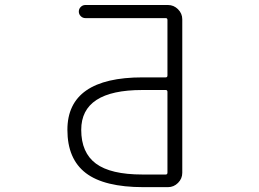

<svg xmlns="http://www.w3.org/2000/svg" viewBox="-20 -774 1040 772"><path d="M653.3 -404.3Q653.3 -412.1 646.5 -412.1H551.8Q306.6 -412.1 306.6 -252Q306.6 -160.2 365.7 -116.2Q424.8 -72.3 552.7 -72.3H646.5Q653.3 -72.3 653.3 -80.1ZM653.3 -693.4Q653.3 -701.2 646.5 -701.2H323.2Q312.5 -701.2 304.7 -709Q296.9 -716.8 296.9 -727.5Q296.9 -738.3 304.7 -746.1Q312.5 -753.9 323.2 -753.9H655.3Q678.7 -753.9 695.8 -736.8Q712.9 -719.7 712.9 -696.3V-79.1Q712.9 -55.7 695.8 -38.6Q678.7 -21.5 655.3 -21.5H556.6Q399.4 -21.5 325.2 -78.1Q251 -134.8 251 -252Q251 -462.9 553.7 -462.9H646.5Q653.3 -462.9 653.3 -470.7Z"/></svg>

Font: Rounded-X Mgen+ 1m light
Style: Regular
Weight: 200
Designer: [Source Han Sans]
Ryoko NISHIZUKA  (kana & ideographs); Paul D. Hunt (Latin, Greek & Cyrillic); Wenlong ZHANG  (bopomofo
Version: Version 1.059.20150602